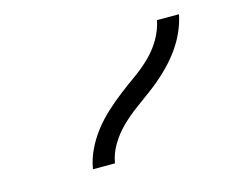

<svg xmlns="http://www.w3.org/2000/svg" viewBox="-59 -856 617 497"><g transform="rotate(-15 250.0 -607.0)"><path d="M135 -442Q139 -467 150.5 -491.5Q162 -516 178.5 -537.5Q195 -559 215 -577.5Q235 -596 257 -613Q279 -630 301 -645.5Q323 -661 343 -680.5Q363 -700 376.5 -723.5Q390 -747 395 -772H454Q449 -747 437.5 -722.5Q426 -698 409.5 -676.5Q393 -655 373 -636Q353 -617 331 -600.5Q309 -584 287 -568Q265 -552 245.5 -533Q226 -514 212 -490.5Q198 -467 194 -442Z"/></g></svg>

Font: Iosevka Term Curly Light
Style: Italic
Weight: 300
Italic angle: -9°
Designer: Belleve Invis
Foundry: Belleve Invis
Version: Version 32.3.0